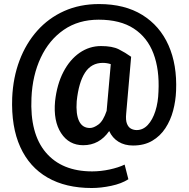

<svg xmlns="http://www.w3.org/2000/svg" viewBox="-20 -712 936 953"><path d="M854 -261.2Q852.1 -211.4 839.4 -163.3Q826.7 -115.2 801 -75.9Q775.4 -36.6 735.6 -13.2Q695.8 10.3 640.1 10.3Q598.6 10.3 568.1 -8.5Q537.6 -27.3 522 -61.5Q473.1 8.8 393.1 8.8Q322.3 8.8 283.2 -51.3Q244.1 -111.3 253.4 -210Q262.7 -293.5 294.7 -355Q326.7 -416.5 375.2 -450Q423.8 -483.4 481.4 -483.4Q537.6 -483.4 569.6 -467.3Q601.6 -451.2 630.9 -430.2L606.4 -148.9Q603 -115.2 610.4 -97.4Q617.7 -79.6 630.9 -73Q644 -66.4 658.2 -66.4Q689.9 -66.4 713.6 -91.8Q737.3 -117.2 751.2 -160.6Q765.1 -204.1 766.6 -257.8Q772 -366.2 741.7 -446.3Q711.4 -526.4 644 -570.3Q576.7 -614.3 469.7 -614.3Q369.6 -614.3 296.6 -564Q223.6 -513.7 182.4 -426Q141.1 -338.4 136.2 -226.6Q127.9 -48.8 207.5 44.9Q287.1 138.7 437.5 138.7Q480 138.7 524.2 129.2Q568.4 119.6 598.6 105L617.2 177.7Q583 199.7 532 210.4Q481 221.2 435.5 221.2Q306.2 221.2 216.1 169.4Q126 117.7 80.6 17.6Q35.2 -82.5 40.5 -226.6Q44.9 -327.1 76.9 -411.9Q108.9 -496.6 165 -559.6Q221.2 -622.6 298.6 -657.2Q376 -691.9 471.7 -691.9Q599.1 -691.9 686.3 -637.9Q773.4 -584 816.4 -487.3Q859.4 -390.6 854 -261.2ZM360.8 -210Q356 -145 372.6 -110.8Q389.2 -76.7 426.3 -76.7Q444.8 -76.7 468.5 -94Q492.2 -111.3 509.3 -161.6L529.8 -393.6Q510.7 -399.9 490.2 -399.9Q433.6 -399.9 402.1 -351.6Q370.6 -303.2 360.8 -210Z"/></svg>

Font: Vazirmatn UI FD
Style: Bold
Weight: 700
Designer: Saber Rastikerdar
Foundry: Saber Rastikerdar
Version: Version 33.003